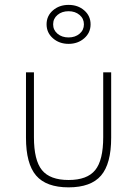

<svg xmlns="http://www.w3.org/2000/svg" viewBox="-20 -767 572 801"><path d="M88.4 -192.4V-465.3H121.6V-194.8Q121.6 -98.6 155 -57.4Q188.5 -16.1 266.1 -16.1Q343.8 -16.1 377.2 -57.4Q410.6 -98.6 410.6 -194.8V-465.3H443.8V-192.4Q443.8 -84 401.6 -34.7Q359.4 14.6 266.1 14.6Q172.9 14.6 130.6 -34.7Q88.4 -84 88.4 -192.4ZM331.3 -607.2Q304.7 -584 266.1 -584Q227.5 -584 200.9 -607.2Q174.3 -630.4 174.3 -665.5Q174.3 -700.7 200.7 -723.6Q227.1 -746.6 266.1 -746.6Q305.2 -746.6 331.5 -723.6Q357.9 -700.7 357.9 -665.5Q357.9 -630.4 331.3 -607.2ZM266.1 -610.8Q293.5 -610.8 311.8 -626.2Q330.1 -641.6 330.1 -665.5Q330.1 -689.5 311.8 -704.8Q293.5 -720.2 266.1 -720.2Q238.3 -720.2 220 -704.8Q201.7 -689.5 201.7 -665.5Q201.7 -641.6 220 -626.2Q238.3 -610.8 266.1 -610.8Z"/></svg>

Font: Spartan MB ExtLt
Style: Regular
Weight: 200
Designer: Matt Bailey, Mirko Velimirovic
Foundry: Matt Bailey
Version: Version 1.005